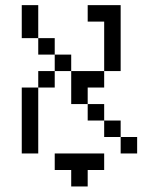

<svg xmlns="http://www.w3.org/2000/svg" viewBox="-20 -582 540 728"><path d="M375 62.5V0H187.5V62.5H250V125H312.5V62.5ZM500 0V-62.5H437.5V0ZM62.5 -250Q62.5 -250 62.5 0H125Q125 0 125 -250ZM437.5 -62.5V-125H375V-62.5ZM375 -125V-187.5H312.5V-125ZM312.5 -187.5V-250H375V-312.5H250Q250 -312.5 250 -187.5ZM125 -250H187.5V-312.5H125ZM187.5 -312.5H250V-375H187.5ZM375 -312.5H437.5Q437.5 -312.5 437.5 -562.5H312.5V-500H375ZM187.5 -375V-437.5H125V-375ZM125 -437.5Q125 -437.5 125 -562.5H62.5Q62.5 -562.5 62.5 -437.5Z"/></svg>

Font: CalcUnifontExMono
Style: Regular
Weight: 500
Version: Version 15.0.06